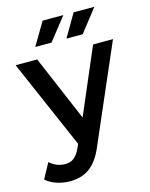

<svg xmlns="http://www.w3.org/2000/svg" viewBox="-148 -830 875 1118"><g transform="rotate(-15 290.0 -271.5)"><path d="M237 -607 345 -744H220L139 -607ZM327 -607H425L532 -744H407ZM588 -534H468L299 -139L131 -534H1L234 2L225 23C201 76 175 97 131 97C97 97 63 83 39 60L-11 152C23 183 79 201 132 201C221 201 289 164 338 43Z"/></g></svg>

Font: Talent
Style: Bold
Weight: 600
Designer: Mike Powis
Version: Version 1.001;hotconv 1.0.109;makeotfexe 2.5.65596